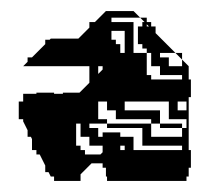

<svg xmlns="http://www.w3.org/2000/svg" viewBox="-20 -720 391 348"><path d="M158 -600V-586L166 -594V-600ZM182 -688V-680H222V-624H246V-632H238V-640H230V-672H238V-680H242L234 -688ZM250 -672 246 -676V-672ZM318 -520V-536H302V-520ZM318 -488V-504H286V-536H206V-520H270V-496H310V-488ZM174 -536H158V-504H174V-496H254V-472H310V-488H270V-496H254V-504H190V-520H174ZM198 -480V-472H222V-448H310V-456H238V-488H174V-496H142V-488H158V-472H166V-480ZM198 -640V-624H206V-664H182V-648H190V-640ZM286 -600H310V-612L298 -624H270V-616H286ZM254 -584V-576H310V-584H270V-600H254V-624H246V-584ZM134 -448V-440H162L166 -444V-456H142V-472H126V-496H118V-456H126V-448ZM206 -456H198V-448H206ZM72 -400 68 -408H62V-420L52 -440H46V-448H38V-468L36 -472H30V-484L22 -500V-504H14V-536H22V-550H46V-552H78V-550H94V-552H124L142 -570V-600H22L30 -608V-616H38L62 -640V-648H70L72 -650H122L142 -670V-680H152L172 -700H222L234 -688H246V-680H254V-672H262V-660L298 -624H310V-612L322 -600V-576H326V-544H322V-448H326V-416H322V-400H318V-392H174V-400H172V-416H166V-424H146L126 -404V-392H78V-400Z"/></svg>

Font: Rubik Broken Fax
Style: Regular
Weight: 400
Designer: Hubert and Fischer, NaN
Foundry: Hubert and Fischer, NaN
Version: Version 2.201